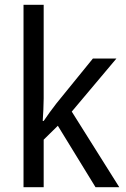

<svg xmlns="http://www.w3.org/2000/svg" viewBox="-20 -780 525 800"><path d="M162 -370V-760H78V0H162V-198L221 -256L378 0H477L279 -315L465 -536H367L215 -349C199 -329 174 -294 162 -276H158C160 -305 162 -343 162 -370Z"/></svg>

Font: Noto Sans Bengali UI SemiCondensed
Style: Regular
Weight: 400
Width: 4
Designer: Jelle Bosma - Monotype Design Team
Foundry: Monotype Imaging Inc.
Version: Version 2.003